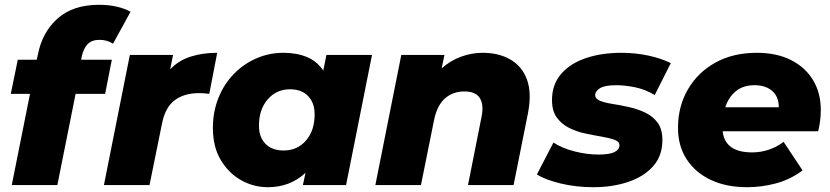

<svg xmlns="http://www.w3.org/2000/svg" viewBox="-20 -771 3458 800"><path d="M29 0 105 -380H25L54 -522H133L138 -544Q156 -637 220 -694Q284 -751 393 -751Q432 -751 465.5 -743.5Q499 -736 524 -722L451 -589Q426 -605 395 -605Q363 -605 345.5 -587.5Q328 -570 320 -533L318 -522H446L418 -380H295L219 0Z M413 0 521 -542H701L689 -482Q724 -519 774 -535Q824 -551 885 -551L852 -380Q829 -383 809 -383Q747 -383 707.5 -353Q668 -323 655 -256L603 0Z M1096 9Q1037 9 985 -20Q933 -49 900 -104Q867 -159 867 -238Q867 -305 890 -362.5Q913 -420 953.5 -462Q994 -504 1047.5 -527.5Q1101 -551 1161 -551Q1216 -551 1258.5 -533.5Q1301 -516 1327 -477L1340 -542H1530L1422 0H1242L1253 -51Q1189 9 1096 9ZM1162 -144Q1219 -144 1255 -185.5Q1291 -227 1291 -295Q1291 -342 1264 -370.5Q1237 -399 1188 -399Q1132 -399 1095.5 -357Q1059 -315 1059 -247Q1059 -200 1086 -172Q1113 -144 1162 -144Z M1991 -551Q2059 -551 2107.5 -522.5Q2156 -494 2176 -438.5Q2196 -383 2180 -300L2120 0H1930L1986 -282Q1997 -334 1979.5 -362Q1962 -390 1915 -390Q1866 -390 1833 -360Q1800 -330 1788 -268L1734 0H1544L1652 -542H1832L1820 -486Q1857 -519 1901.5 -535Q1946 -551 1991 -551Z M2452 9Q2380 9 2316 -6.5Q2252 -22 2217 -44L2286 -177Q2323 -153 2374.5 -140Q2426 -127 2474 -127Q2520 -127 2540.5 -137.5Q2561 -148 2561 -166Q2561 -181 2540.5 -188.5Q2520 -196 2488 -201.5Q2456 -207 2420 -214.5Q2384 -222 2352.5 -237.5Q2321 -253 2300.5 -280.5Q2280 -308 2280 -354Q2280 -419 2318 -463Q2356 -507 2421.5 -529Q2487 -551 2569 -551Q2627 -551 2681 -539.5Q2735 -528 2775 -508L2708 -375Q2668 -399 2625.5 -407.5Q2583 -416 2547 -416Q2500 -416 2480 -403.5Q2460 -391 2460 -375Q2460 -359 2480 -351Q2500 -343 2532 -338Q2564 -333 2600 -325Q2636 -317 2668 -302Q2700 -287 2720 -260Q2740 -233 2740 -187Q2740 -122 2701.5 -78.5Q2663 -35 2597.5 -13Q2532 9 2452 9Z M3093 9Q3006 9 2941.5 -21.5Q2877 -52 2841 -107.5Q2805 -163 2805 -238Q2805 -328 2846.5 -399Q2888 -470 2961.5 -510.5Q3035 -551 3133 -551Q3216 -551 3275.5 -521Q3335 -491 3367.5 -437.5Q3400 -384 3400 -313Q3400 -289 3397 -266.5Q3394 -244 3389 -224H2991Q3001 -136 3114 -136Q3150 -136 3184 -147.5Q3218 -159 3245 -180L3324 -61Q3273 -23 3213.5 -7Q3154 9 3093 9ZM3002 -324H3225Q3225 -368 3197.5 -392Q3170 -416 3124 -416Q3076 -416 3045.5 -390.5Q3015 -365 3002 -324Z"/></svg>

Font: Montserrat ExtraBold
Style: Italic
Weight: 800
Italic angle: -11.3°
Designer: Julieta Ulanovsky
Foundry: Julieta Ulanovsky
Version: Version 9.000; ttfautohint (v1.8.4.7-5d5b)